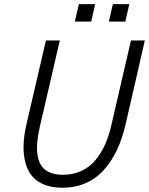

<svg xmlns="http://www.w3.org/2000/svg" viewBox="-20 -882 708 912"><path d="M335.4 -779.3 354.5 -862.3H432.1L413.1 -779.3ZM497.1 -779.3 516.1 -862.3H594.2L575.2 -779.3ZM275.9 9.8Q225.6 9.8 189 -5.4Q152.3 -20.5 130.9 -47.4Q109.4 -74.2 99.9 -112.5Q90.3 -150.9 92 -195.8Q93.8 -240.7 106 -293L198.2 -689.9H264.2L168.9 -278.8Q159.7 -237.8 156.7 -204.8Q153.8 -171.9 158.7 -142.6Q163.6 -113.3 177.2 -93.8Q190.9 -74.2 216.3 -63Q241.7 -51.8 278.8 -51.8Q327.1 -51.8 366.2 -69.8Q405.3 -87.9 432.6 -120.6Q460 -153.3 478.5 -194.6Q497.1 -235.8 508.8 -287.1L602.1 -689.9H668L576.2 -290Q560.5 -222.2 534.9 -168.5Q509.3 -114.7 472.9 -74.2Q436.5 -33.7 386.5 -12Q336.4 9.8 275.9 9.8Z"/></svg>

Font: HK Grotesk Light Italic
Style: Regular
Weight: 300
Italic angle: -13°
Designer: Alfredo Marco Pradil and Stefan Peev
Foundry: Hanken Design Co.
Version: Version 1.000;PS 001.000;hotconv 1.0.88;makeotf.lib2.5.64775